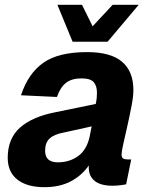

<svg xmlns="http://www.w3.org/2000/svg" viewBox="-20 -764 619 796"><path d="M348 -69Q348 -74 348 -78Q320 -37 274 -12.5Q228 12 164 12Q92 12 52 -19.5Q12 -51 12 -110Q12 -189 62.5 -234.5Q113 -280 211 -299L377 -333Q380 -347 381 -359Q382 -371 382 -379Q382 -408 368.5 -423.5Q355 -439 318 -439Q277 -439 253.5 -420.5Q230 -402 216 -362L67 -369Q97 -460 160 -504Q223 -548 341 -548Q439 -548 486 -508Q533 -468 533 -391Q533 -365 525.5 -325.5Q518 -286 508.5 -244Q499 -202 491.5 -168.5Q484 -135 484 -124Q484 -111 490.5 -107Q497 -103 509 -103H524L503 0Q495 2 478.5 4Q462 6 447 6Q397 6 372.5 -14Q348 -34 348 -69ZM167 -139Q167 -91 220 -91Q268 -91 304 -117Q340 -143 352 -199Q353 -207 355.5 -217.5Q358 -228 360 -240L242 -214Q204 -207 185.5 -189.5Q167 -172 167 -139ZM281 -591 218 -744H320L364 -655L447 -744H555L426 -591Z"/></svg>

Font: Geist
Style: Bold Italic
Weight: 700
Italic angle: -12°
Designer: Basement.studio, Andrés Briganti, Mateo Zaragoza
Foundry: Basement.studio, Vercel, Andrés Briganti, Guido Ferreyra, Mateo Zaragoza
Version: Version 1.500; ttfautohint (v1.8.4.7-5d5b)